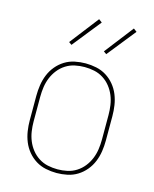

<svg xmlns="http://www.w3.org/2000/svg" viewBox="-114 -822 727 907"><g transform="rotate(15 250.0 -369.0)"><path d="M250 8Q224 8 197.5 2.5Q171 -3 148.5 -17Q126 -31 109 -51.5Q92 -72 82 -96.5Q72 -121 68 -147.5Q64 -174 64 -200V-320Q64 -346 68 -372.5Q72 -399 82 -423.5Q92 -448 109 -468.5Q126 -489 148.5 -503Q171 -517 197.5 -522.5Q224 -528 250 -528Q276 -528 302.5 -522.5Q329 -517 351.5 -503Q374 -489 391 -468.5Q408 -448 418 -423.5Q428 -399 432 -372.5Q436 -346 436 -320V-200Q436 -174 432 -147.5Q428 -121 418 -96.5Q408 -72 391 -51.5Q374 -31 351.5 -17Q329 -3 302.5 2.5Q276 8 250 8ZM250 -10Q274 -10 297.5 -15Q321 -20 341.5 -33Q362 -46 377 -65Q392 -84 401 -106Q410 -128 413.5 -152Q417 -176 417 -200V-320Q417 -344 413.5 -368Q410 -392 401 -414Q392 -436 377 -455Q362 -474 341.5 -487Q321 -500 297.5 -505Q274 -510 250 -510Q226 -510 202.5 -505Q179 -500 158.5 -487Q138 -474 123 -455Q108 -436 99 -414Q90 -392 86.5 -368Q83 -344 83 -320V-200Q83 -176 86.5 -152Q90 -128 99 -106Q108 -84 123 -65Q138 -46 158.5 -33Q179 -20 202.5 -15Q226 -10 250 -10ZM332 -595 318 -605 427 -746 443 -734ZM162 -595 148 -605 257 -746 273 -734Z"/></g></svg>

Font: Iosevka SS04 Thin
Style: Regular
Weight: 100
Monospace: yes
Designer: Belleve Invis
Foundry: Belleve Invis
Version: Version 19.0.0; ttfautohint (v1.8.4)